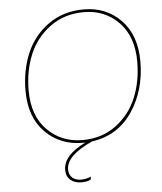

<svg xmlns="http://www.w3.org/2000/svg" viewBox="-59 -721 829 983"><g transform="rotate(-5 356.0 -229.5)"><path d="M392 7Q257 68 257 139Q257 167 274 182Q291 197 319 197Q346 197 370 186L368 201Q350 211 319 211Q285 211 263.5 192.5Q242 174 242 141Q242 65 357 10H344Q228 10 151.5 -67.5Q75 -145 75 -280Q75 -385 111.5 -472Q148 -559 225 -614.5Q302 -670 408 -670Q523 -670 598.5 -592.5Q674 -515 674 -380Q674 -232 600 -122Q526 -12 392 7ZM91 -280Q91 -151 163.5 -77.5Q236 -4 345 -4Q444 -4 516.5 -58Q589 -112 623.5 -195.5Q658 -279 658 -380Q658 -509 586.5 -582.5Q515 -656 407 -656Q307 -656 233.5 -602Q160 -548 125.5 -464.5Q91 -381 91 -280Z"/></g></svg>

Font: Elaine Sans Thin
Style: Italic
Weight: 250
Italic angle: -13°
Designer: Wei Huang
Foundry: Wei Huang
Version: Version 2.001;December 24, 2019;FontCreator 12.0.0.2547 64-b